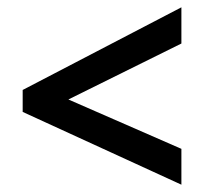

<svg xmlns="http://www.w3.org/2000/svg" viewBox="-20 -604 557 525"><path d="M476 -584V-485L167 -332L476 -197V-99L42 -298V-358Z"/></svg>

Font: Almarai Bold
Style: Regular
Weight: 700
Designer: Boutros International 2019
Foundry: Created by Boutros International 2019
Version: Version 1.10